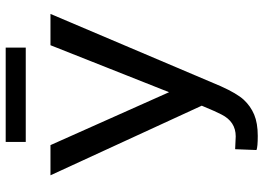

<svg xmlns="http://www.w3.org/2000/svg" viewBox="-144 -762 917 668"><g transform="rotate(-90 314.0 -428.5)"><path d="M326.7 -298.3 142.6 -710.9H37.6L279.8 -184.6L261.2 -141.1L249 -115.7C232.4 -82.8 207 -66.4 172.9 -66.4L128.4 -68.4L125.5 5.9C132.6 8.8 149.1 10.3 174.8 10.3C204.4 10.3 229.1 6.1 248.8 -2.2C268.5 -10.5 285.6 -22.5 300.3 -38.3C314.9 -54.1 330.7 -80.9 347.7 -118.7L599.1 -710.9H490.2ZM481.9 -796.9V-866.7H153.8V-796.9Z"/></g></svg>

Font: Roboto1
Style: rg
Weight: 400
Designer: Google
Version: Version 2.137; 2017